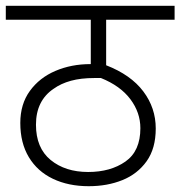

<svg xmlns="http://www.w3.org/2000/svg" viewBox="-20 -642 622 662"><path d="M582 -574H346V-417Q431 -384 474 -327Q517 -270 517 -199Q517 -130 485.5 -86Q454 -42 402 -21Q350 0 286 0Q216 0 162.5 -25.5Q109 -51 79.5 -100Q50 -149 50 -218Q50 -283 83 -328.5Q116 -374 171 -397.5Q226 -421 292 -421H293V-574H0V-622H582ZM284 -49Q361 -49 412.5 -85Q464 -121 464 -200Q464 -254 429.5 -300Q395 -346 328 -373H306Q259 -373 224.5 -363.5Q190 -354 165 -336Q135 -316 119.5 -285Q104 -254 104 -212Q104 -132 154.5 -90.5Q205 -49 284 -49Z"/></svg>

Font: Noto Sans Light
Style: Italic
Weight: 300
Italic angle: -12°
Designer: Monotype Design Team
Foundry: Monotype Imaging Inc.
Version: Version 2.013; ttfautohint (v1.8.4.7-5d5b)